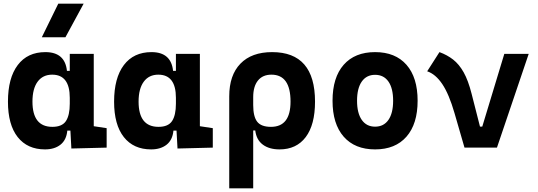

<svg xmlns="http://www.w3.org/2000/svg" viewBox="-20 -815 2970 1060"><path d="M228.5 9.8Q131.3 9.8 77.6 -58.3Q23.9 -126.5 23.9 -253.9Q23.9 -384.3 77.9 -455.8Q131.8 -527.3 230.5 -527.3Q338.9 -527.3 349.6 -423.8H365.2V-517.6H497.6V-118.2L568.8 -107.4V0L374 4.9L368.7 -93.8H351.6Q346.7 -42 313.7 -16.1Q280.8 9.8 228.5 9.8ZM365.2 -242.7V-274.9Q365.2 -402.8 268.1 -402.8Q216.3 -402.8 187.7 -364Q159.2 -325.2 159.2 -253.9Q159.2 -114.7 269 -114.7Q322.8 -114.7 344 -146.7Q365.2 -178.7 365.2 -242.7ZM210.9 -609.4 301.8 -794.9H441.9L341.3 -609.4Z M814.5 9.8Q717.3 9.8 663.6 -58.3Q609.9 -126.5 609.9 -253.9Q609.9 -384.3 663.8 -455.8Q717.8 -527.3 816.4 -527.3Q924.8 -527.3 935.5 -423.8H951.2V-517.6H1083.5V-118.2L1154.8 -107.4V0L960 4.9L954.6 -93.8H937.5Q932.6 -42 899.7 -16.1Q866.7 9.8 814.5 9.8ZM951.2 -242.7V-274.9Q951.2 -402.8 854 -402.8Q802.2 -402.8 773.7 -364Q745.1 -325.2 745.1 -253.9Q745.1 -114.7 855 -114.7Q908.7 -114.7 929.9 -146.7Q951.2 -178.7 951.2 -242.7Z M1523.4 9.8Q1466.3 9.8 1430.9 -16.6Q1395.5 -43 1389.2 -94.7H1377.9V224.6H1245.6V-283.2Q1245.6 -399.9 1307.4 -463.6Q1369.1 -527.3 1482.4 -527.3Q1719.2 -527.3 1719.2 -253.9Q1719.2 -126.5 1668 -58.3Q1616.7 9.8 1523.4 9.8ZM1377.9 -234.9Q1377.9 -171.4 1399.9 -143.1Q1421.9 -114.7 1476.1 -114.7Q1584 -114.7 1584 -253.9Q1584 -402.8 1478.5 -402.8Q1430.2 -402.8 1404.1 -370.4Q1377.9 -337.9 1377.9 -278.8Z M2050.8 9.8Q1939 9.8 1877.4 -60.5Q1815.9 -130.9 1815.9 -258.8Q1815.9 -387.2 1877.4 -457.3Q1939 -527.3 2050.8 -527.3Q2162.6 -527.3 2224.1 -457.3Q2285.6 -387.2 2285.6 -258.8Q2285.6 -130.9 2224.1 -60.5Q2162.6 9.8 2050.8 9.8ZM2050.8 -115.7Q2098.6 -115.7 2124.5 -153.1Q2150.4 -190.4 2150.4 -258.8Q2150.4 -327.6 2124.5 -364.7Q2098.6 -401.9 2050.8 -401.9Q2003.4 -401.9 1977.3 -364.7Q1951.2 -327.6 1951.2 -258.8Q1951.2 -190.4 1977.3 -153.1Q2003.4 -115.7 2050.8 -115.7Z M2544.4 0 2489.3 -190.4Q2459 -295.4 2421.9 -350.6Q2384.8 -405.8 2338.4 -421.4L2406.2 -527.3Q2448.7 -511.7 2481.7 -486.1Q2514.6 -460.4 2539.8 -415.8Q2564.9 -371.1 2583.5 -297.9L2629.9 -116.2H2642.6L2764.2 -517.6H2898.9L2723.6 0Z"/></svg>

Font: CaskaydiaMono NF
Style: Bold
Weight: 700
Designer: Aaron Bell
Foundry: Saja Typeworks
Version: Version 2111.001; ttfautohint (v1.8.4);Nerd Fonts 3.1.1